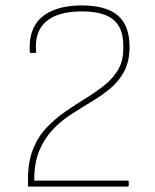

<svg xmlns="http://www.w3.org/2000/svg" viewBox="-20 -687 569 707"><path d="M86 0Q83 0 83 -4V-27Q83 -91 101.5 -137.5Q120 -184 151.5 -217Q183 -250 220.5 -276Q258 -302 295.5 -325Q333 -348 364.5 -373Q396 -398 415 -430.5Q434 -463 434 -507V-519Q434 -584 397.5 -614.5Q361 -645 281 -645Q193 -645 149.5 -607.5Q106 -570 113 -496Q113 -492 109 -492H94Q90 -492 90 -496Q86 -551 106 -589Q126 -627 171 -647Q216 -667 281 -667Q371 -667 414 -630Q457 -593 457 -515Q457 -462 438 -425.5Q419 -389 387.5 -362.5Q356 -336 318.5 -313.5Q281 -291 243.5 -267Q206 -243 175 -210.5Q144 -178 125 -133Q106 -88 106 -22H450Q454 -22 454 -18V-4Q454 0 450 0Z"/></svg>

Font: Sofia Sans Thin
Style: Regular
Weight: 250
Designer: Botio Nikoltchev, Ani Petrova
Foundry: lettersoup
Version: Version 4.101